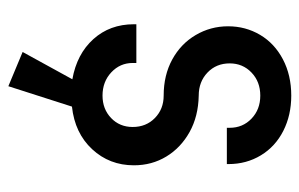

<svg xmlns="http://www.w3.org/2000/svg" viewBox="-152 -414 734 471"><g transform="rotate(90 215.5 -179.0)"><path d="M108 133 175 11Q113 0 76.5 -40.5Q40 -81 40 -140V-146H135V-137Q135 -106 158 -84.5Q181 -63 215 -63Q248 -63 270 -84Q292 -105 292 -137Q292 -170 270 -191.5Q248 -213 215 -213Q165 -213 126.5 -234Q88 -255 66.5 -291.5Q45 -328 45 -371Q45 -414 66 -449.5Q87 -485 126 -505.5Q165 -526 215 -526Q263 -526 301.5 -506.5Q340 -487 361.5 -451.5Q383 -416 383 -372V-368H294V-375Q294 -407 271.5 -428.5Q249 -450 215 -450Q181 -450 158.5 -428.5Q136 -407 136 -375Q136 -342 158.5 -320.5Q181 -299 215 -299Q266 -298 304.5 -276.5Q343 -255 364.5 -219.5Q386 -184 386 -140Q386 -80 346.5 -37.5Q307 5 242 12L192 168Z"/></g></svg>

Font: Lineal
Style: Regular
Weight: 400
Designer: Created by Frank Adebiaye with contributions from Anton Moglia & Ariel Martín Pérez
Created by Frank ADEBIAYE with FontF
Foundry: Velvetyne Type Foundry
Version: Version 2.000